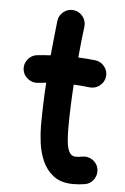

<svg xmlns="http://www.w3.org/2000/svg" viewBox="-51 -687 501 772"><g transform="rotate(5 199.0 -300.5)"><path d="M367.7 -393.6Q364.7 -371.1 346.4 -356.9Q328.1 -342.8 305.7 -345.2Q275.4 -349.1 241.2 -350.6Q238.3 -306.6 236.6 -262.2Q234.9 -217.8 234.9 -173.3Q234.9 -146 237.3 -120.4Q239.7 -94.7 248.3 -78.6Q256.8 -62.5 274.9 -62.5Q286.6 -62.5 301.3 -65.4Q323.7 -69.3 342.8 -56.2Q361.8 -43 365.7 -21Q369.6 1.5 356.7 20.8Q343.8 40 321.3 43.9Q309.1 45.9 297.4 46.9Q285.6 47.9 274.9 47.9Q224.1 47.9 194.1 24.7Q164.1 1.5 148.9 -33.9Q133.8 -69.3 129.2 -106.9Q124.5 -144.5 124.5 -173.3Q124.5 -217.8 126 -261.5Q127.4 -305.2 130.4 -348.6Q113.3 -347.2 97.2 -345.2Q74.7 -342.8 56.4 -356.9Q38.1 -371.1 35.2 -393.6Q32.7 -416.5 46.9 -434.6Q61 -452.6 83.5 -455.6Q110.8 -458.5 138.7 -460Q142.1 -495.1 145.8 -530.3Q149.4 -565.4 153.3 -600.1Q156.2 -623 174.3 -637.2Q192.4 -651.4 214.8 -648.9Q237.8 -646 252 -627.9Q266.1 -609.9 263.7 -587.4Q259.8 -555.7 256.3 -524.2Q252.9 -492.7 250 -460.9Q286.6 -459.5 319.8 -455.6Q342.3 -452.6 356.4 -434.3Q370.6 -416 367.7 -393.6Z"/></g></svg>

Font: Mikhak-FD SemiBold
Style: Regular
Weight: 600
Designer: Amin Abedi
Version: Version 3.2